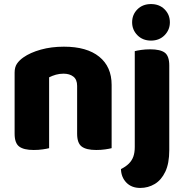

<svg xmlns="http://www.w3.org/2000/svg" viewBox="-20 -731 910 946"><path d="M530 -313V-221H360V-308Q360 -339 341.5 -353.5Q323 -368 293 -368Q273 -368 255.5 -363Q238 -358 222 -350V-221H52V-373Q52 -400 63.5 -417Q75 -434 95 -448Q129 -472 181 -486.5Q233 -501 295 -501Q408 -501 469 -451.5Q530 -402 530 -313ZM52 -264H222V-1Q211 2 190.5 5Q170 8 146 8Q97 8 74.5 -9Q52 -26 52 -72ZM360 -264H530V-1Q519 2 498.5 5Q478 8 454 8Q405 8 382.5 -9Q360 -26 360 -72ZM576 102Q600 90 615 75Q630 60 637 40.5Q644 21 644 -7V-232H814V9Q814 74 794.5 115Q775 156 742.5 175.5Q710 195 671 195Q628 195 602.5 168.5Q577 142 576 102ZM631 -621Q631 -659 657 -685Q683 -711 724 -711Q765 -711 791 -685Q817 -659 817 -621Q817 -584 791 -557.5Q765 -531 724 -531Q683 -531 657 -557.5Q631 -584 631 -621ZM814 -175H644V-479Q655 -482 675.5 -485Q696 -488 720 -488Q770 -488 792 -471.5Q814 -455 814 -408Z"/></svg>

Font: Baloo Bhaijaan 2 ExtraBold
Style: Regular
Weight: 800
Designer: Sanskriti Dholi, Noopur Datye and Ek Type
Foundry: Ek Type
Version: Version 1.701